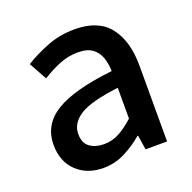

<svg xmlns="http://www.w3.org/2000/svg" viewBox="-107 -671 789 790"><g transform="rotate(-20 287.5 -275.5)"><path d="M216.8 13.2Q145.5 13.2 100.3 -30Q55.2 -73.2 55.2 -146Q55.2 -234.4 133.8 -282.7Q212.4 -331.1 383.8 -350.1Q383.3 -381.8 374 -409.2Q364.7 -436.5 342 -453.4Q319.3 -470.2 278.8 -470.2Q235.4 -470.2 195.3 -453.4Q155.3 -436.5 120.1 -414.1L77.1 -492.2Q119.6 -519 176.3 -541.5Q232.9 -564 298.8 -564Q401.9 -564 450.4 -502.2Q499 -440.4 499 -331.1V0H404.8L395 -63H392.1Q354.5 -30.8 310.5 -8.8Q266.6 13.2 216.8 13.2ZM252 -78.1Q288.1 -78.1 319.1 -94.7Q350.1 -111.3 383.8 -142.1V-276.9Q261.7 -262.2 213.9 -231.4Q166 -200.7 166 -153.8Q166 -113.3 190.7 -95.7Q215.3 -78.1 252 -78.1Z"/></g></svg>

Font: `nÑOS CN Medium
Style: Regular
Weight: 500
Designer: Ryoko NISHIZUKA ?XZm?[P (kana & ideographs); Paul D. Hunt (Latin, Greek & Cyrillic); Wenlong ZHANG _ e??? (bopomofo); Sa
Foundry: Adobe Systems Incorporated
Version: Version 1.004 June 21, 2023